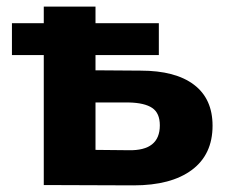

<svg xmlns="http://www.w3.org/2000/svg" viewBox="-20 -558 681 579"><path d="M621 -179Q621 -92 558.5 -45.5Q496 1 383 1L112 0V-392H16V-488H112V-538H268V-488H459V-392H268V-346L404 -345Q509 -345 565 -302.5Q621 -260 621 -179ZM462 -180Q462 -217 439 -232.5Q416 -248 368 -249H268V-106L368 -105Q462 -103 462 -180Z"/></svg>

Font: APTA Sans Regular
Style: Bold Italic
Weight: 700
Version: Version 7.200